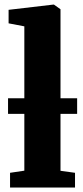

<svg xmlns="http://www.w3.org/2000/svg" viewBox="-20 -840 374 860"><path d="M89 -75.5V-722L18.5 -735.5V-796L219 -819.5H221.5L251 -798.5V-75L316 -66V0H25V-66ZM325.5 -400V-330H16V-400Z"/></svg>

Font: Merriweather Light 18pt Black
Style: Regular
Weight: 900
Version: Version 2.100